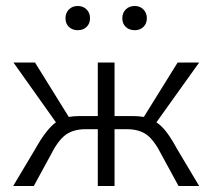

<svg xmlns="http://www.w3.org/2000/svg" viewBox="-20 -622 710 642"><path d="M199 -561Q199 -579 210.5 -590.5Q222 -602 240 -602Q258 -602 269.5 -590.5Q281 -579 281 -561Q281 -543 269.5 -532Q258 -521 240 -521Q222 -521 210.5 -532Q199 -543 199 -561ZM389 -561Q389 -579 400.5 -590.5Q412 -602 431 -602Q448 -602 459.5 -590.5Q471 -579 471 -561Q471 -543 459.5 -532Q448 -521 431 -521Q412 -521 400.5 -532Q389 -543 389 -561ZM572 -124 646 0H577L522 -101Q496 -153 470.5 -171.5Q445 -190 404 -190H363V0H307V-190H266Q226 -190 200 -171.5Q174 -153 148 -101L93 0H24L98 -124Q135 -190 167 -213L25 -413H97L210 -231Q227 -234 248 -234H307V-413H363V-234H423Q443 -234 461 -231L574 -413H646L503 -213Q521 -201 537 -180Q553 -159 572 -124Z"/></svg>

Font: Ysabeau Infant Semilight
Style: Regular
Weight: 300
Designer: Christian Thalmann (Catharsis Fonts)
Version: Version 0.003